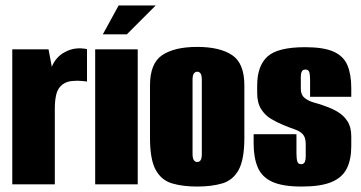

<svg xmlns="http://www.w3.org/2000/svg" viewBox="-20 -676 1322 704"><path d="M25 0V-495H158L170 -431Q177 -449 189.5 -463Q202 -477 218 -485Q254 -505 299 -496V-377Q299 -377 282.5 -379Q266 -381 244.5 -379Q223 -377 209 -366Q192 -353 186.5 -330.5Q181 -308 181 -279V0Z M329 0V-495H485V0ZM357 -550 415 -656H551L445 -550Z M703 8Q650 8 611 -3.5Q572 -15 551 -53Q530 -91 530 -170V-363Q530 -444 575 -474Q620 -504 703 -504Q786 -504 831 -474Q876 -444 876 -363V-171Q876 -91 855 -53Q834 -15 795 -3.5Q756 8 703 8ZM703 -82Q711 -82 715.5 -88.5Q720 -95 720 -112V-383Q720 -400 715.5 -406.5Q711 -413 703 -413Q696 -413 691 -406.5Q686 -400 686 -383V-112Q686 -95 691 -88.5Q696 -82 703 -82Z M1086 8Q1016 8 978 -9.5Q940 -27 925 -62.5Q910 -98 910 -150V-184H1067V-115Q1067 -95 1070 -84.5Q1073 -74 1084 -74Q1094 -74 1097.5 -82Q1101 -90 1101 -101V-147Q1101 -172 1090.5 -183.5Q1080 -195 1061 -201.5Q1042 -208 1018 -218Q996 -227 974 -240Q952 -253 937.5 -276Q923 -299 923 -335V-363Q923 -434 960.5 -468.5Q998 -503 1099 -503Q1167 -503 1203.5 -486.5Q1240 -470 1254 -436.5Q1268 -403 1268 -353V-321H1117V-382Q1117 -402 1114 -411.5Q1111 -421 1100 -421Q1090 -421 1086.5 -413.5Q1083 -406 1083 -395V-350Q1083 -328 1097.5 -316.5Q1112 -305 1133 -299.5Q1154 -294 1172 -287Q1196 -279 1218 -266Q1240 -253 1254 -231.5Q1268 -210 1268 -176V-140Q1268 -91 1251.5 -58Q1235 -25 1195.5 -8.5Q1156 8 1086 8Z"/></svg>

Font: Alumni Sans Thin Black
Style: Regular
Weight: 900
Version: Version 1.018